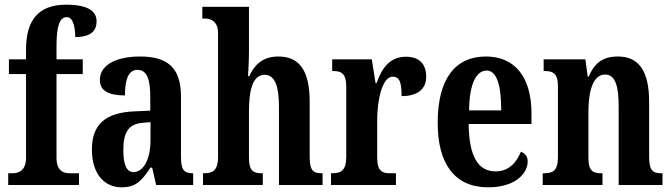

<svg xmlns="http://www.w3.org/2000/svg" viewBox="-20 -789 2867 819"><path d="M15 0H317V-50H278C253 -50 221 -58 221 -116V-473H333V-536H221V-593C221 -679 235 -716 265 -716C294 -716 301 -666 301 -631C373 -631 392 -662 392 -698C392 -734 367 -769 262 -769C141 -769 91 -700 91 -577V-536H18V-473H91V-116C91 -58 56 -50 34 -50H15Z M499 10C561 10 585 -19 622 -74H629L646 0H804V-50H801C764 -50 752 -66 752 -121V-377C752 -502 693 -548 577 -548C481 -548 406 -515 406 -448C406 -403 441 -382 513 -382C513 -450 528 -491 566 -491C608 -491 621 -449 621 -374V-317L554 -314C432 -309 372 -260 372 -152C372 -42 429 10 499 10ZM549 -55C519 -55 506 -90 506 -147C506 -222 526 -260 588 -265L622 -268V-191C622 -111 593 -55 549 -55Z M846 0H1101V-50H1098C1062 -50 1042 -58 1042 -116V-312C1042 -400 1056 -470 1109 -470C1153 -470 1170 -420 1170 -334V0H1356V-50H1354C1317 -50 1301 -59 1301 -121V-354C1301 -489 1257 -548 1167 -548C1096 -548 1063 -507 1043 -464H1038C1039 -484 1042 -529 1042 -570V-760H843V-710H854C874 -710 910 -702 910 -648V-119C910 -59 884 -50 851 -50H846Z M1392 0H1669V-50H1643C1611 -50 1589 -58 1589 -117V-277C1589 -364 1611 -462 1655 -462C1686 -462 1693 -434 1693 -379C1759 -379 1798 -407 1798 -462C1798 -512 1772 -547 1712 -547C1647 -547 1611 -505 1586 -434H1582L1566 -536H1397V-486H1400C1436 -486 1457 -477 1457 -418V-122C1457 -59 1433 -50 1396 -50H1392Z M2062 10C2182 10 2231 -52 2231 -101C2231 -123 2218 -136 2202 -142C2183 -95 2150 -58 2094 -58C2020 -58 1981 -120 1979 -260H2247V-306C2247 -464 2173 -548 2053 -548C1922 -548 1847 -453 1847 -265C1847 -91 1919 10 2062 10ZM2118 -318H1981C1982 -428 2010 -488 2056 -488C2100 -488 2118 -423 2118 -318Z M2295 0H2550V-50H2546C2510 -50 2490 -58 2490 -116V-312C2490 -394 2507 -471 2561 -471C2606 -471 2619 -419 2619 -334V0H2806V-50H2802C2766 -50 2749 -59 2749 -121V-354C2749 -489 2703 -548 2616 -548C2549 -548 2515 -518 2491 -462H2487L2477 -536H2299V-486H2303C2338 -486 2360 -477 2360 -421V-119C2360 -59 2337 -50 2300 -50H2295Z"/></svg>

Font: Noto Serif Lao ExtraCondensed
Style: Bold
Weight: 700
Width: 2
Designer: Monotype Design Team
Foundry: Monotype Imaging Inc.
Version: Version 2.003